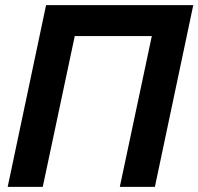

<svg xmlns="http://www.w3.org/2000/svg" viewBox="-20 -730 775 750"><path d="M10 0 160 -710H735L585 0H448L573 -589H272L147 0Z"/></svg>

Font: Raleway
Style: Bold Italic
Weight: 700
Italic angle: -12°
Designer: Matt McInerney, Pablo Impallari, Rodrigo Fuenzalida
Foundry: Matt McInerney, Pablo Impallari, Rodrigo Fuenzalida
Version: Version 4.101;RELEASE